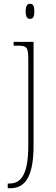

<svg xmlns="http://www.w3.org/2000/svg" viewBox="-20 -758 297 1018"><path d="M139 -658C154 -658 162 -666 162 -698C162 -729 154 -738 139 -738C126 -738 116 -729 116 -698C116 -666 126 -658 139 -658ZM21 240H34C106 240 158 192 158 12V-536H52V-516H67C124 -516 130 -510 130 -439V12C130 167 92 215 30 215H21Z"/></svg>

Font: Noto Serif Sinhala SemiCondensed Thin
Style: Regular
Weight: 100
Width: 4
Designer: Jelle Bosma - Monotype Design Team
Foundry: Monotype Imaging Inc.
Version: Version 2.007